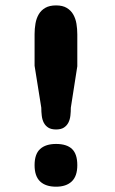

<svg xmlns="http://www.w3.org/2000/svg" viewBox="-20 -703 435 724"><path d="M247.1 -296.9Q247.1 -281.2 245.4 -266.6Q243.7 -252 237.8 -240.5Q231.9 -229 220.9 -221.9Q210 -214.8 191.4 -214.8Q172.9 -214.8 161.9 -221.9Q150.9 -229 145 -240.5Q139.2 -252 137.5 -266.6Q135.7 -281.2 135.7 -296.9L110.4 -455.1V-574.2Q110.4 -594.7 113.8 -614.3Q117.2 -633.8 126 -648.9Q134.8 -664.1 150.6 -673.3Q166.5 -682.6 191.4 -682.6Q216.3 -682.6 231.9 -673.1Q247.6 -663.6 256.3 -648.2Q265.1 -632.8 268.3 -613.3Q271.5 -593.8 271.5 -573.2V-453.1ZM271.5 -80.1Q271.5 -38.6 250.5 -18.8Q229.5 1 191.4 1Q152.3 1 131.3 -18.8Q110.4 -38.6 110.4 -80.1Q110.4 -122.1 131.3 -141.1Q152.3 -160.2 191.4 -160.2Q231.9 -160.2 251.7 -141.1Q271.5 -122.1 271.5 -80.1Z"/></svg>

Font: Concert One
Style: Regular
Weight: 400
Version: Version 1.003